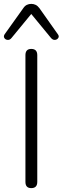

<svg xmlns="http://www.w3.org/2000/svg" viewBox="-39 -963 323 989"><path d="M122 6Q92 6 92 -26V-679Q92 -711 122 -711Q153 -711 153 -679V-26Q153 6 122 6ZM20 -767Q11 -756 -0.5 -757.5Q-12 -759 -17 -768Q-22 -777 -14 -788L81 -921Q89 -933 99.5 -938Q110 -943 122 -943Q134 -943 144.5 -938Q155 -933 164 -921L258 -788Q267 -777 261.5 -768Q256 -759 245 -757.5Q234 -756 224 -767L122 -891Z"/></svg>

Font: Nunito Light
Style: Regular
Weight: 300
Designer: Vernon Adams
Foundry: Vernon Adams
Version: Version 3.601; ttfautohint (v1.8.2.53-6de2)